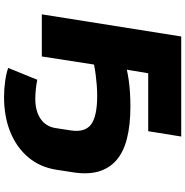

<svg xmlns="http://www.w3.org/2000/svg" viewBox="-3 -742 936 971"><g transform="rotate(90 465.5 -257.0)"><path d="M471 191Q431 191 391 185.5Q351 180 324 170L384 23Q407 28 434 30.5Q461 33 480 33Q542 33 581 6.5Q620 -20 628 -68L640 -146Q651 -218 610 -249Q569 -280 464 -280Q439 -280 412.5 -278Q386 -276 359 -272.5Q332 -269 307 -264L266 0H53L165 -705H671L644 -538H351L333 -430Q355 -435 386 -439.5Q417 -444 451.5 -446Q486 -448 519 -448Q613 -448 681.5 -430.5Q750 -413 791.5 -376.5Q833 -340 848.5 -284.5Q864 -229 851 -152L839 -74Q826 9 776.5 68Q727 127 649 159Q571 191 471 191Z"/></g></svg>

Font: Nunito Sans 10pt Expanded Black
Style: Italic
Weight: 900
Width: 7
Italic angle: -9°
Designer: Vernon Adams
Foundry: Vernon Adams
Version: Version 3.101;gftools[0.9.27]